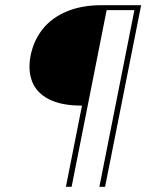

<svg xmlns="http://www.w3.org/2000/svg" viewBox="-20 -720 569 740"><path d="M524 -700 385 0H363L498 -681H391L256 0H234L296 -313H295Q216 -313 168.5 -337.5Q121 -362 104 -405.5Q87 -449 98 -506Q110 -565 145 -608.5Q180 -652 237.5 -676Q295 -700 372 -700Z"/></svg>

Font: Albert Sans Thin
Style: Italic
Weight: 250
Italic angle: -11.25°
Designer: Andreas Rasmussen
Foundry: a.Foundry
Version: Version 1.025